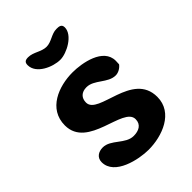

<svg xmlns="http://www.w3.org/2000/svg" viewBox="-215 -835 944 944"><g transform="rotate(-45 257.0 -363.5)"><path d="M46 -113C46 -22 186 7 253 7C347 7 467 -36 467 -147C467 -323 199 -287 199 -375C199 -407 219 -427 254 -427C307 -427 343 -366 397 -366C416 -366 436 -378 447 -393C447 -397 448 -413 448 -417C448 -505 323 -527 257 -527C161 -527 46 -484 46 -369C46 -206 314 -233 314 -145C314 -107 284 -93 249 -93C192 -93 157 -161 101 -161C71 -161 46 -145 46 -113ZM126 -708C126 -648 208 -613 259 -613C305 -613 387 -657 387 -710C387 -733 369 -734 352 -734C317 -734 291 -706 256 -706C220 -706 192 -734 155 -734C136 -734 126 -728 126 -708Z"/></g></svg>

Font: Asimov Print
Style: Regular
Weight: 500
Designer: Google
Version: Version 2.000980: 2014